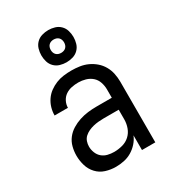

<svg xmlns="http://www.w3.org/2000/svg" viewBox="-187 -865 874 973"><g transform="rotate(-30 250.0 -378.0)"><path d="M202 8Q172 8 143 -1Q114 -10 93.5 -32Q73 -54 64.5 -83Q56 -112 56 -141Q56 -167 62.5 -192Q69 -217 84.5 -237Q100 -257 122 -270.5Q144 -284 168.5 -292Q193 -300 218 -303Q243 -306 269 -306H358V-355Q358 -376 351 -397Q344 -418 328 -432Q312 -446 291 -452Q270 -458 249 -458Q229 -458 209.5 -454Q190 -450 174 -439Q158 -428 149 -410Q140 -392 140 -373Q140 -373 140 -373Q140 -373 140 -373Q140 -373 140 -373Q140 -373 140 -373Q140 -373 140 -373Q140 -373 140 -373H62Q62 -373 62 -373Q62 -373 62 -373Q62 -396 68.5 -418Q75 -440 88 -459Q101 -478 119.5 -491.5Q138 -505 159 -513.5Q180 -522 203 -525Q226 -528 249 -528Q273 -528 297 -524.5Q321 -521 343 -511Q365 -501 383.5 -485Q402 -469 414 -448Q426 -427 431 -403Q436 -379 436 -355V0H358V-86Q349 -64 332.5 -45.5Q316 -27 295 -14.5Q274 -2 250 3Q226 8 202 8ZM232 -62Q256 -62 280.5 -68.5Q305 -75 323 -91.5Q341 -108 349.5 -131.5Q358 -155 358 -180V-236H269Q254 -236 238.5 -234.5Q223 -233 208.5 -229.5Q194 -226 180 -219.5Q166 -213 155 -203Q144 -193 139 -178.5Q134 -164 134 -149Q134 -131 141 -113Q148 -95 162 -83Q176 -71 194.5 -66.5Q213 -62 232 -62ZM250 -576Q231 -576 212.5 -581.5Q194 -587 180.5 -600.5Q167 -614 161.5 -632.5Q156 -651 156 -670Q156 -689 161.5 -707.5Q167 -726 180.5 -739.5Q194 -753 212.5 -758.5Q231 -764 250 -764Q269 -764 287.5 -758.5Q306 -753 319.5 -739.5Q333 -726 338.5 -707.5Q344 -689 344 -670Q344 -651 338.5 -632.5Q333 -614 319.5 -600.5Q306 -587 287.5 -581.5Q269 -576 250 -576ZM250 -631Q258 -631 265.5 -633.5Q273 -636 278.5 -641.5Q284 -647 286.5 -654.5Q289 -662 289 -670Q289 -678 286.5 -685.5Q284 -693 278.5 -698.5Q273 -704 265.5 -706.5Q258 -709 250 -709Q242 -709 234.5 -706.5Q227 -704 221.5 -698.5Q216 -693 213.5 -685.5Q211 -678 211 -670Q211 -662 213.5 -654.5Q216 -647 221.5 -641.5Q227 -636 234.5 -633.5Q242 -631 250 -631Z"/></g></svg>

Font: Iosevka SS04
Style: Regular
Weight: 400
Monospace: yes
Designer: Belleve Invis
Foundry: Belleve Invis
Version: Version 19.0.0; ttfautohint (v1.8.4)